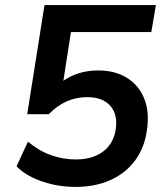

<svg xmlns="http://www.w3.org/2000/svg" viewBox="-20 -725 640 755"><path d="M276 10Q230 10 186 0Q142 -10 105.5 -28Q69 -46 45 -71L90 -168Q131 -133 179 -115.5Q227 -98 279 -98Q343 -98 384.5 -128.5Q426 -159 435 -216Q444 -274 414 -308.5Q384 -343 323 -343Q280 -343 242.5 -326.5Q205 -310 172 -276H87L155 -705H593L575 -599H259L224 -374H192Q224 -410 268.5 -429Q313 -448 367 -448Q432 -448 479 -419Q526 -390 547.5 -336.5Q569 -283 557 -208Q547 -142 510.5 -93Q474 -44 414.5 -17Q355 10 276 10Z"/></svg>

Font: Mulish ExtraLight
Style: Bold Italic
Weight: 700
Italic angle: -9°
Version: Version 3.603